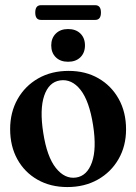

<svg xmlns="http://www.w3.org/2000/svg" viewBox="-20 -728 537 757"><path d="M250.5 -448.5Q317.5 -448.5 368.2 -419.2Q419 -390 448 -338Q477 -286 477 -218Q477 -152.5 447.5 -101Q418 -49.5 365.8 -20Q313.5 9.5 245.5 9.5Q179 9.5 128 -19.5Q77 -48.5 48.5 -100Q20 -151.5 20 -219Q20 -285 49.2 -337Q78.5 -389 130.5 -418.8Q182.5 -448.5 250.5 -448.5ZM280 -28Q323.5 -34.5 342.5 -88Q361.5 -141.5 347 -234.5Q332 -330 297.5 -373.8Q263 -417.5 217 -411Q172.5 -404.5 154.2 -350.5Q136 -296.5 150.5 -204.5Q165 -110 200.2 -65.8Q235.5 -21.5 280 -28ZM248.5 -484.5Q218 -484.5 200 -502.2Q182 -520 182 -549Q182 -577.5 200 -595.5Q218 -613.5 248.5 -613.5Q279 -613.5 297 -595.8Q315 -578 315 -549Q315 -520 297 -502.2Q279 -484.5 248.5 -484.5ZM119 -678.5Q119 -707.5 141.5 -707.5H355.5Q378 -707.5 378 -678.5Q378 -649.5 355.5 -649.5H141.5Q119 -649.5 119 -678.5Z"/></svg>

Font: Fraunces 144pt Soft SemiBold
Style: Regular
Weight: 600
Version: Version 1.000;[b76b70a41]